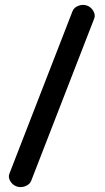

<svg xmlns="http://www.w3.org/2000/svg" viewBox="-20 -663 435 795"><path d="M19 56 280 -616Q286 -632 304.5 -639Q323 -646 340 -640Q357 -634 366.5 -617.5Q376 -601 370 -586L109 86Q103 101 84.5 108Q66 115 49 109Q32 103 22.5 87Q13 71 19 56Z"/></svg>

Font: Hoogli
Style: Bold
Weight: 700
Designer: Anand Singh Naorem
Foundry: Brand New Type
Version: Version 1.00 b007